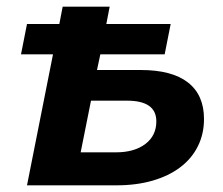

<svg xmlns="http://www.w3.org/2000/svg" viewBox="-20 -556 670 576"><path d="M61 -484H158L168 -536H309L299 -484H492L474 -393H281L271 -346H402Q496 -346 544 -308.5Q592 -271 592 -199Q592 -154 573.5 -117Q555 -80 520.5 -54Q486 -28 437.5 -14Q389 0 329 0H61L139 -393H43ZM328 -99Q383 -99 416 -124Q449 -149 449 -192Q449 -254 361 -254H253L222 -99Z"/></svg>

Font: Argentum Sans Medium
Style: Italic
Weight: 500
Italic angle: -11°
Designer: Julieta Ulanovsky (font), Cristiano Sobral (main changes and remaster)
Foundry: Julieta Ulanovsky (font), Cristiano Sobral (main changes and remaster)
Version: Version 2.007;June 15, 2022;FontCreator 14.0.0.2814 64-bit; 